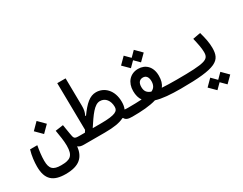

<svg xmlns="http://www.w3.org/2000/svg" viewBox="-96 -1246 2535 2007"><g transform="rotate(-30 1172.0 -242.5)"><path d="M262.7 174.3C427.7 174.3 495.1 106.9 509.8 -18.1C526.9 -1.5 549.8 2.9 580.1 2.9C621.6 2.9 627.4 -17.6 627.4 -52.7C627.4 -86.9 620.6 -100.6 585.9 -100.6C519 -100.6 520.5 -108.9 508.3 -179.2C504.4 -201.7 499 -242.2 491.2 -283.7L396.5 -270.5C407.2 -205.6 419.4 -137.7 419.4 -79.1C419.4 43.5 376.5 70.8 266.6 70.8C169.4 70.8 135.3 37.6 135.3 -59.6C135.3 -115.2 143.1 -173.8 154.3 -236.3H67.4C46.9 -170.4 40 -96.2 40 -43.9C40 112.3 111.8 174.3 262.7 174.3ZM274.4 -301.8 353 -380.4 274.4 -459.5 195.8 -380.4Z M1166.5 2.9C1196.3 2.9 1210.9 -15.1 1210.9 -56.6C1210.9 -89.8 1199.2 -100.6 1171.9 -100.6C1157.2 -100.6 1144.5 -101.1 1130.9 -103C1142.1 -127.4 1146.5 -155.8 1146.5 -188C1146.5 -329.1 1060.1 -409.2 960.9 -409.2C885.3 -409.2 825.7 -355 748.5 -247.1L741.7 -252C758.8 -286.1 764.6 -315.9 764.2 -358.4L759.8 -693.4H659.2L667 -125.5C661.6 -117.2 656.7 -108.9 650.9 -100.6H585.9L580.1 2.9H833C941.4 2.9 1015.1 -9.8 1064 -35.2H1072.8C1086.9 -5.9 1114.7 2.9 1166.5 2.9ZM745.1 -100.6C822.8 -218.8 882.3 -308.6 950.7 -308.6C1016.6 -308.6 1056.2 -252 1056.2 -179.7C1056.2 -130.9 1027.3 -100.6 843.3 -100.6Z M1164.1 2.9C1276.9 2.9 1377 -3.9 1454.1 -27.8C1528.3 -4.4 1628.4 2.9 1750.5 2.9C1789.1 2.9 1811.5 -10.7 1811.5 -51.8C1811.5 -87.9 1795.4 -100.6 1758.8 -100.6C1687 -100.6 1628.4 -102.1 1581.5 -105.5C1607.4 -137.7 1618.2 -177.2 1618.2 -231C1618.2 -339.8 1552.7 -400.9 1464.8 -400.9C1367.2 -400.9 1304.7 -327.6 1304.7 -225.1C1304.7 -175.3 1315.9 -135.7 1337.9 -105C1293 -102.1 1238.3 -100.6 1171.9 -100.6ZM1526.4 -443.8 1602.1 -519 1526.4 -595.2 1465.3 -533.7 1404.3 -595.2 1328.6 -519 1404.3 -443.8 1465.3 -504.9ZM1466.8 -125C1416 -143.1 1399.9 -172.4 1399.9 -219.7C1399.9 -271.5 1424.3 -297.4 1462.9 -297.4C1500 -297.4 1522.9 -270.5 1522.9 -219.2C1522.9 -178.7 1508.8 -141.6 1466.8 -125Z M1752 2.9C2182.1 2.9 2248.5 -49.8 2248.5 -203.6C2248.5 -259.8 2236.3 -324.7 2214.4 -400.9L2122.1 -383.8C2138.2 -315.9 2150.9 -256.3 2150.9 -208C2150.9 -119.1 2110.4 -100.6 1757.8 -100.6C1746.6 -100.6 1735.8 -87.4 1735.8 -52.7C1735.8 -16.6 1739.3 2.9 1752 2.9ZM2194.8 207.5 2270.5 132.3 2194.8 56.2 2133.8 117.7 2072.8 56.2 1997.1 132.3 2072.8 207.5 2133.8 146.5Z"/></g></svg>

Font: CaskaydiaCove Nerd Font
Style: Regular
Weight: 400
Designer: Aaron Bell
Foundry: Saja Typeworks
Version: Version 2111.1;Nerd Fonts 2.3.3